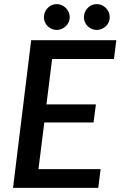

<svg xmlns="http://www.w3.org/2000/svg" viewBox="-20 -916 587 936"><path d="M43.5 0ZM547 -720 535.5 -628.5H234L206.5 -407H447.5L436 -319H196L167.5 -91.5H470.5L459 0H43.5L132 -720ZM320 -832Q320 -819 314.8 -807.8Q309.5 -796.5 300.8 -788.2Q292 -780 280.5 -775Q269 -770 256 -770Q243.5 -770 232.2 -775Q221 -780 212.5 -788.2Q204 -796.5 199 -807.8Q194 -819 194 -832Q194 -845 199 -856.8Q204 -868.5 212.5 -877.2Q221 -886 232.2 -891Q243.5 -896 256 -896Q269 -896 280.5 -891Q292 -886 300.8 -877.2Q309.5 -868.5 314.8 -856.8Q320 -845 320 -832ZM515 -832Q515 -819 510 -807.8Q505 -796.5 496.2 -788.2Q487.5 -780 476 -775Q464.5 -770 451.5 -770Q438.5 -770 427.2 -775Q416 -780 407.5 -788.2Q399 -796.5 394 -807.8Q389 -819 389 -832Q389 -845 394 -856.8Q399 -868.5 407.5 -877.2Q416 -886 427.2 -891Q438.5 -896 451.5 -896Q464.5 -896 476 -891Q487.5 -886 496.2 -877.2Q505 -868.5 510 -856.8Q515 -845 515 -832Z"/></svg>

Font: Lato Semibold
Style: Italic
Weight: 600
Italic angle: -7°
Designer: Lukasz Dziedzic
Foundry: tyPoland Lukasz Dziedzic
Version: Version 2.006; 2014-01-15